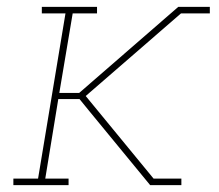

<svg xmlns="http://www.w3.org/2000/svg" viewBox="-20 -540 640 560"><path d="M19 0V-19H91L171 -501H102V-520H263V-501H192L153 -269H211L500 -520H592V-501H508L230 -260L428 -19H509V0H418L238 -219L212 -251H150L112 -19H180V0Z"/></svg>

Font: Iosevka Etoile Thin Oblique
Style: Regular
Weight: 100
Italic angle: -9°
Designer: Belleve Invis
Foundry: Belleve Invis
Version: Version 15.5.2; ttfautohint (v1.8.4)